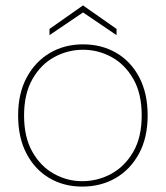

<svg xmlns="http://www.w3.org/2000/svg" viewBox="-20 -678 613 710"><path d="M284 12Q216 12 162.5 -19.5Q109 -51 78 -110Q47 -169 47 -251Q47 -333 79 -392Q111 -451 165 -482.5Q219 -514 287 -514Q356 -514 410 -482.5Q464 -451 495 -392Q526 -333 526 -251Q526 -169 494 -110Q462 -51 407.5 -19.5Q353 12 284 12ZM284 -8Q341 -8 391 -35Q441 -62 472.5 -116Q504 -170 504 -251Q504 -332 473 -386Q442 -440 392.5 -467Q343 -494 287 -494Q231 -494 181 -467Q131 -440 100 -385.5Q69 -331 69 -251Q69 -170 100 -116Q131 -62 180 -35Q229 -8 284 -8ZM163 -548V-571L287 -658L411 -571V-548L287 -632Z"/></svg>

Font: DM Sans 16pt Thin
Style: Regular
Weight: 250
Version: Version 4.004;gftools[0.9.30]